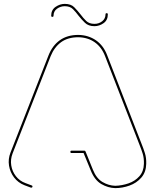

<svg xmlns="http://www.w3.org/2000/svg" viewBox="-20 -960 799 990"><path d="M574 10Q537 9 502.5 -11Q468 -31 448 -81L411 -171H348Q343 -171 343 -177Q343 -183 348 -183H416Q419 -183 421 -179L459 -85Q477 -40 508.5 -21.5Q540 -3 574 -2Q609 -3 642.5 -14.5Q676 -26 698.5 -51Q721 -76 722 -115Q723 -145 715.5 -168.5Q708 -192 701 -209L522 -670Q504 -717 468.5 -742Q433 -767 384 -768Q330 -768 295 -742.5Q260 -717 241 -670L45 -169Q33 -138 38 -107Q43 -76 62 -51.5Q81 -27 111 -16L143 -4Q149 -2 147 4Q145 9 138 7L106 -5Q73 -18 52.5 -45Q32 -72 26.5 -106Q21 -140 34 -173L230 -674Q250 -725 288.5 -752.5Q327 -780 384 -780Q436 -779 475 -752Q514 -725 533 -674L712 -213Q719 -196 727 -171Q735 -146 734 -115Q733 -72 708.5 -44Q684 -16 647.5 -3Q611 10 574 10ZM467 -825Q436 -825 418 -842.5Q400 -860 385 -879Q371 -898 356 -913Q341 -928 314 -928Q292 -928 274 -915Q256 -902 256 -879Q256 -873 250 -873Q244 -873 244 -879Q244 -909 266.5 -924.5Q289 -940 314 -940Q346 -940 363 -922.5Q380 -905 395 -886Q409 -867 424.5 -852Q440 -837 467 -837Q490 -837 507 -850.5Q524 -864 524 -886Q524 -892 530 -892Q536 -892 536 -886Q536 -856 514 -840.5Q492 -825 467 -825Z"/></svg>

Font: Moirai One
Style: Regular
Weight: 400
Designer: Jiyeon Park
Foundry: JAMO
Version: Version 1.000; ttfautohint (v1.8.4.7-5d5b);gftools[0.9.29]